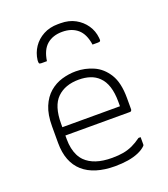

<svg xmlns="http://www.w3.org/2000/svg" viewBox="-147 -908 893 1021"><g transform="rotate(-20 300.0 -397.0)"><path d="M303 -536Q355 -536 402.5 -515Q450 -494 480.5 -445Q511 -396 511 -310V-245Q511 -242 509.5 -239.5Q508 -237 506 -235.5Q504 -234 500 -234H212Q196 -234 180 -234Q164 -234 148 -234H129L107 -281H461Q461 -287 461 -293.5Q461 -300 461 -306Q461 -356 449.5 -392Q438 -428 415 -450Q395 -470 366.5 -479.5Q338 -489 303 -489Q225 -489 180 -445Q135 -401 135 -301V-212Q135 -185 140 -161.5Q145 -138 154.5 -119Q164 -100 178 -86Q202 -62 239.5 -49.5Q277 -37 329 -37Q365 -37 392.5 -42Q420 -47 445 -58.5Q470 -70 496 -89H508Q508 -77 508 -66.5Q508 -56 508 -48Q508 -46 507.5 -44Q507 -42 505 -40Q489 -24 462.5 -12.5Q436 -1 402 4.5Q368 10 328 10Q270 10 224.5 -4Q179 -18 148 -45.5Q117 -73 101 -114Q85 -155 85 -210V-304Q85 -370 103.5 -414.5Q122 -459 153.5 -486Q185 -513 224 -524.5Q263 -536 303 -536ZM307 -758Q254 -758 220.5 -729.5Q187 -701 178 -639Q170 -639 162.5 -639Q155 -639 147 -639Q137 -639 134.5 -643Q132 -647 133 -661Q138 -701 159.5 -733Q181 -765 217 -784.5Q253 -804 300 -804H314Q362 -804 397.5 -784.5Q433 -765 455 -733Q477 -701 481 -661Q483 -647 480 -643Q477 -639 467 -639Q459 -639 451.5 -639Q444 -639 436 -639Q427 -701 393.5 -729.5Q360 -758 307 -758Z"/></g></svg>

Font: Recursive Sans Linear Light
Style: Regular
Weight: 300
Version: Version 1.085